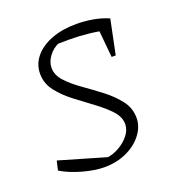

<svg xmlns="http://www.w3.org/2000/svg" viewBox="-98 -571 614 660"><g transform="rotate(-20 209.0 -241.0)"><path d="M20 -37 28 -71 213 -17 188 -20Q216 -23 239.5 -36.5Q263 -50 277.5 -69Q292 -88 292 -108Q292 -135 270 -158.5Q248 -182 216 -205.5Q184 -229 152 -253.5Q120 -278 98 -306.5Q76 -335 76 -370Q76 -405 98.5 -432Q121 -459 160.5 -474Q200 -489 251 -489Q280 -489 310 -484Q340 -479 368 -467L356 -430Q319 -439 282 -443Q245 -447 208 -447Q190 -447 172.5 -446.5Q155 -446 138 -443L175 -449Q151 -439 135.5 -418.5Q120 -398 120 -376Q120 -349 142 -325.5Q164 -302 196 -279.5Q228 -257 260 -232.5Q292 -208 314 -179.5Q336 -151 336 -115Q336 -83 314 -54.5Q292 -26 255.5 -9.5Q219 7 175 7Q140 7 95.5 -5.5Q51 -18 20 -37ZM327 -341 315 -468 368 -467 342 -341Z"/></g></svg>

Font: Piazzolla Thin Thin
Style: Italic
Weight: 250
Italic angle: -11.3°
Version: Version 2.005